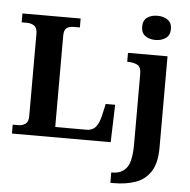

<svg xmlns="http://www.w3.org/2000/svg" viewBox="-64 -833 1128 1137"><g transform="rotate(5 500.0 -265.0)"><path d="M28 0V-53H64Q86 -53 103.5 -65.5Q121 -78 121 -111V-601Q121 -636 103 -648.5Q85 -661 60 -661H28V-714H374V-661H340Q310 -661 295 -649Q280 -637 280 -604V-61H466Q501 -61 520 -83.5Q539 -106 549 -148L566 -223H622L615 0ZM826 -626Q790 -626 765.5 -643.5Q741 -661 741 -698Q741 -736 765.5 -753Q790 -770 826 -770Q861 -770 886.5 -753Q912 -736 912 -698Q912 -661 886.5 -643.5Q861 -626 826 -626ZM634 240V178H641Q696 178 725 140Q754 102 754 0V-417Q754 -460 730.5 -471.5Q707 -483 675 -483H671V-536H906V8Q906 97 874 148Q842 199 785 219.5Q728 240 654 240Z"/></g></svg>

Font: Noto Serif
Style: Bold
Weight: 700
Designer: Monotype Design Team
Foundry: Monotype Imaging Inc.
Version: Version 2.014